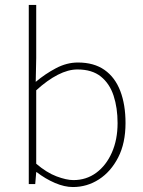

<svg xmlns="http://www.w3.org/2000/svg" viewBox="-20 -742 578 774"><path d="M274 12Q240 12 201.5 -4.5Q163 -21 128 -48H126L122 0H96V-722H126V-508L124 -412Q162 -444 205.5 -467Q249 -490 294 -490Q359 -490 401.5 -460Q444 -430 465 -375Q486 -320 486 -246Q486 -165 456.5 -107.5Q427 -50 379 -19Q331 12 274 12ZM276 -16Q328 -16 368 -45.5Q408 -75 431 -127Q454 -179 454 -246Q454 -307 438 -356Q422 -405 386.5 -433.5Q351 -462 292 -462Q255 -462 213 -440.5Q171 -419 126 -378V-82Q168 -46 208 -31Q248 -16 276 -16Z"/></svg>

Font: Source Sans 3 VF
Style: Regular
Weight: 200
Designer: Paul D. Hunt
Foundry: Adobe
Version: Version 3.046;hotconv 1.0.118;makeotfexe 2.5.65603